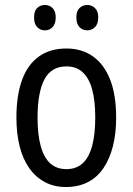

<svg xmlns="http://www.w3.org/2000/svg" viewBox="-20 -742 533 772"><path d="M447 -269Q447 -205 434 -154Q421 -103 396 -66Q371 -29 333 -9.5Q295 10 245 10Q198 10 161 -9.5Q124 -29 98 -65.5Q72 -102 59 -153.5Q46 -205 46 -269Q46 -358 68.5 -420Q91 -482 136 -514.5Q181 -547 247 -547Q309 -547 354 -515Q399 -483 423 -421.5Q447 -360 447 -269ZM131 -269Q131 -202 143.5 -155.5Q156 -109 181.5 -85.5Q207 -62 247 -62Q287 -62 312.5 -85.5Q338 -109 350.5 -155.5Q363 -202 363 -269Q363 -337 350.5 -382.5Q338 -428 312.5 -451.5Q287 -475 247 -475Q186 -475 158.5 -422.5Q131 -370 131 -269ZM117 -672Q117 -698 129.5 -710Q142 -722 161 -722Q179 -722 191.5 -709.5Q204 -697 204 -672Q204 -646 191.5 -633Q179 -620 161 -620Q142 -620 129.5 -633Q117 -646 117 -672ZM287 -672Q287 -698 300 -710Q313 -722 331 -722Q349 -722 362 -709.5Q375 -697 375 -672Q375 -646 362 -633Q349 -620 331 -620Q312 -620 299.5 -633Q287 -646 287 -672Z"/></svg>

Font: Noto Sans Condensed
Style: Regular
Weight: 400
Width: 3
Version: Version 2.013